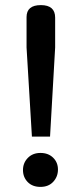

<svg xmlns="http://www.w3.org/2000/svg" viewBox="-20 -715 317 752"><path d="M84 -529V-648Q84 -695 140 -695Q196 -695 196 -646V-529L176 -180H105ZM138.5 17Q107 17 88.5 -2Q70 -21 70 -49Q70 -77 89 -96.5Q108 -116 138.5 -116Q169 -116 188 -97.5Q207 -79 207 -51Q207 -23 188.5 -3Q170 17 138.5 17Z"/></svg>

Font: Bree Serif
Style: Regular
Weight: 400
Designer: Veronika Burian, Jos Scaglione
Foundry: TypeTogether
Version: Version 1.001